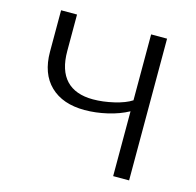

<svg xmlns="http://www.w3.org/2000/svg" viewBox="-98 -760 879 861"><g transform="rotate(15 341.5 -329.0)"><path d="M500 -301Q458 -278 404 -265.5Q350 -253 299 -253Q197 -253 139.5 -308.5Q82 -364 82 -466V-658H156V-489Q156 -399 198.5 -354Q241 -309 323 -309Q369 -309 420 -321Q471 -333 500 -352V-658H574V0H500Z"/></g></svg>

Font: LXGW Bright GB
Style: Regular
Weight: 400
Designer: Christian Thalmann (Catharsis Fonts)
Foundry: LXGW / Christian Thalmann (Catharsis Fonts) / Fontworks Inc.
Version: Version 5.510